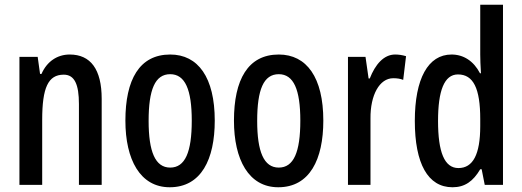

<svg xmlns="http://www.w3.org/2000/svg" viewBox="-20 -780 2203 810"><path d="M274 -550C222 -550 178 -521 155 -468H149L139 -540H62V0H158V-274C158 -410 183 -465 249 -465C295 -465 313 -423 313 -341V0H409V-363C409 -488 362 -550 274 -550Z M886 -271C886 -453 816 -550 698 -550C568 -550 509 -444 509 -271C509 -107 571 10 696 10C829 10 886 -108 886 -271ZM607 -270C607 -402 634 -467 698 -467C761 -467 789 -402 789 -271C789 -138 761 -73 698 -73C635 -73 607 -140 607 -270Z M1344 -271C1344 -453 1274 -550 1156 -550C1026 -550 967 -444 967 -271C967 -107 1029 10 1154 10C1287 10 1344 -108 1344 -271ZM1065 -270C1065 -402 1092 -467 1156 -467C1219 -467 1247 -402 1247 -271C1247 -138 1219 -73 1156 -73C1093 -73 1065 -140 1065 -270Z M1647 -550C1599 -550 1563 -508 1540 -449H1535L1522 -540H1448V0H1543V-280C1542 -379 1581 -450 1639 -450C1655 -450 1669 -448 1681 -443L1693 -543C1676 -548 1662 -550 1647 -550Z M1889 10C1941 10 1976 -15 2006 -66H2012L2025 0H2102V-760H2006V-550C2006 -529 2007 -504 2009 -471H2005C1978 -523 1935 -550 1885 -550C1786 -550 1730 -448 1730 -270C1730 -90 1785 10 1889 10ZM1914 -71C1855 -71 1828 -138 1828 -270C1828 -397 1854 -466 1912 -466C1977 -466 2006 -407 2006 -278V-248C2006 -128 1975 -71 1914 -71Z"/></svg>

Font: Noto Sans Armenian ExtraCondensed Medium
Style: Regular
Weight: 500
Width: 2
Designer: Monotype Design Team
Foundry: Monotype Imaging Inc.
Version: Version 2.008